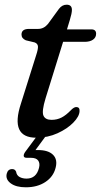

<svg xmlns="http://www.w3.org/2000/svg" viewBox="-20 -576 429 817"><path d="M127.5 -395.5 90 -404.5Q71.5 -412.5 71.5 -429Q71.5 -453 103.5 -453H142.5Q166.5 -453 184 -474L231 -538.5Q244.5 -556 263.5 -556Q286 -556 286 -534Q286 -519.5 277 -490.5L265 -451H368.5Q389 -451 389 -432.5Q389 -416.5 375.8 -407.2Q362.5 -398 340.5 -398H248.5L174 -158Q157 -102.5 164.8 -84.2Q172.5 -66 199.5 -66Q222.5 -66 241.8 -75.8Q261 -85.5 282.5 -108Q295 -120.5 304.5 -120.5Q319.5 -120.5 318.5 -103.5Q318 -81 292.2 -54.5Q266.5 -28 224.8 -9Q183 10 134.5 10Q21.5 10 69 -135L133.5 -340Q142.5 -367 141.5 -378.8Q140.5 -390.5 127.5 -395.5ZM145 -7.5H182.5L131 62.5Q136 62.5 141.5 62.5Q185.5 62.5 205.8 82.8Q226 103 216.5 138.5Q207 176 173 198.5Q139 221 90 221Q48.5 221 25.8 204.2Q3 187.5 8.5 163.5Q13.5 143.5 31.5 143.5Q43.5 143 48.5 154.5Q51 170.5 63.5 177.2Q76 184 93 184Q134.5 184 146 138.5Q151 119 142.5 107.2Q134 95.5 111.5 95.5H94Q82 95.5 81 88Q80 80.5 87.5 70Z"/></svg>

Font: Fraunces 9pt S050
Style: Italic
Weight: 400
Italic angle: -16°
Version: Version 1.000; ttfautohint (v1.8.3)